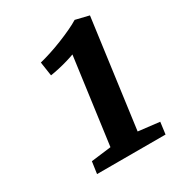

<svg xmlns="http://www.w3.org/2000/svg" viewBox="-125 -980 581 636"><g transform="rotate(-30 165.5 -662.0)"><path d="M69.5 -468 146 -477.5 190.5 -806.5Q178.5 -802 161.5 -797Q144.5 -792 126.5 -788Q108.5 -784 94.5 -782L86.5 -835.5Q105 -840 128.2 -847.5Q151.5 -855 175.2 -864.5Q199 -874 219.8 -883.8Q240.5 -893.5 254 -902L305.5 -889.5L250 -477.5L331 -468L325 -422.5H63Z"/></g></svg>

Font: Merriweather 28pt ExtraBold
Style: Italic
Weight: 800
Italic angle: -7.8°
Version: Version 2.101